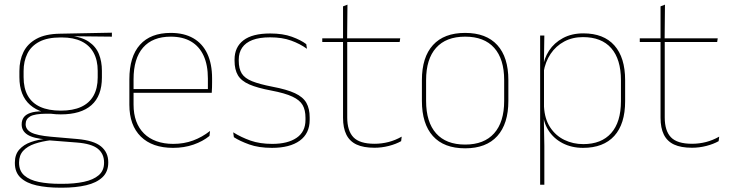

<svg xmlns="http://www.w3.org/2000/svg" viewBox="-20 -642 3224 846"><path d="M248 -138Q160 -138 112.8 -179.5Q65.5 -221 65.5 -302V-329Q65.5 -376.5 83.5 -413Q101.5 -449.5 140.8 -471Q180 -492.5 243.5 -493.5L473 -498V-480.5L286 -482.5L285.5 -485Q340 -479.5 371.2 -458.2Q402.5 -437 415.8 -404Q429 -371 429 -330V-300.5Q429 -219.5 383 -178.8Q337 -138 248 -138ZM245.5 168H254Q308 168 349.5 159.2Q391 150.5 414.8 130.2Q438.5 110 438.5 75.5V73.5Q438.5 35.5 410.8 13.2Q383 -9 318 -14L190.5 -24L207 -24.5Q165 -19.5 132.8 -8.5Q100.5 2.5 82.2 22.5Q64 42.5 64 74V75.5Q64 111 87.2 131.2Q110.5 151.5 151.5 159.8Q192.5 168 245.5 168ZM245.5 185Q186.5 185 141.5 175Q96.5 165 71 141.2Q45.5 117.5 45.5 76.5V74.5Q45.5 39 65 17Q84.5 -5 116.5 -16.2Q148.5 -27.5 186 -30.5L185 -27.5Q127 -32 101.2 -48.5Q75.5 -65 75.5 -93.5V-94Q75.5 -112 84.5 -124.8Q93.5 -137.5 113.8 -144.5Q134 -151.5 166.5 -151.5V-158L222 -141H183.5Q132.5 -140.5 112.8 -129Q93 -117.5 93 -95V-94.5Q93 -71 118 -58Q143 -45 205 -39.5L320.5 -29.5Q393.5 -23 425.2 3.2Q457 29.5 457 72.5V74.5Q457 115 431.2 139.2Q405.5 163.5 359.8 174.2Q314 185 254 185ZM248 -154.5Q301.5 -154.5 337.5 -171Q373.5 -187.5 392 -220.2Q410.5 -253 410.5 -300.5V-330Q410.5 -376.5 392.5 -409.5Q374.5 -442.5 339.2 -459.8Q304 -477 252 -477H247Q189 -477 153 -458Q117 -439 100.5 -405.5Q84 -372 84 -329V-302Q84 -253.5 102.2 -220.8Q120.5 -188 157 -171.2Q193.5 -154.5 248 -154.5Z M742.5 9.5Q651 9.5 600.5 -40.2Q550 -90 550 -180.5V-292.5Q550 -392.5 596.8 -444.8Q643.5 -497 732.5 -497Q791 -497 831.8 -473.5Q872.5 -450 893.5 -405.2Q914.5 -360.5 914.5 -296.5V-279.5Q914.5 -268.5 914.2 -257.5Q914 -246.5 913 -233H896Q896 -250.5 896 -266.5Q896 -282.5 896 -296Q896 -355.5 877.2 -396.5Q858.5 -437.5 822 -459Q785.5 -480.5 732.5 -480.5Q652.5 -480.5 610.5 -432.5Q568.5 -384.5 568.5 -292.5V-243.5V-239.5V-181Q568.5 -140 580.2 -108Q592 -76 614.5 -53.8Q637 -31.5 669.5 -19.8Q702 -8 743 -8Q790.5 -8 830.5 -22.8Q870.5 -37.5 905.5 -65L903 -43Q873.5 -19 832.5 -4.8Q791.5 9.5 742.5 9.5ZM558.5 -233V-249.5H906.5V-233Z M1178.5 9.5Q1120 9.5 1078.2 -5.5Q1036.5 -20.5 1010.5 -37.5L1007.5 -59Q1042.5 -37 1083.8 -22.5Q1125 -8 1179.5 -8Q1248 -8 1287 -34.8Q1326 -61.5 1326 -113.5V-123.5Q1326 -157 1313.5 -179Q1301 -201 1268.5 -216.2Q1236 -231.5 1175.5 -243Q1114 -254.5 1078.5 -270Q1043 -285.5 1028.2 -310.5Q1013.5 -335.5 1013.5 -374.5V-379.5Q1013.5 -434.5 1052.8 -464.5Q1092 -494.5 1170.5 -494.5Q1226.5 -494.5 1266.2 -480Q1306 -465.5 1329.5 -447.5L1332.5 -427Q1302 -449 1262.8 -463.2Q1223.5 -477.5 1170 -477.5Q1123 -477.5 1092.5 -465.8Q1062 -454 1047 -432Q1032 -410 1032 -379.5V-374.5Q1032 -339.5 1045.2 -318.2Q1058.5 -297 1091 -284Q1123.5 -271 1180 -260Q1244 -248 1279.8 -231.2Q1315.5 -214.5 1330 -188.8Q1344.5 -163 1344.5 -124.5V-113.5Q1344.5 -54 1300.8 -22.2Q1257 9.5 1178.5 9.5Z M1630 9Q1581.5 9 1551 -5.2Q1520.5 -19.5 1506 -49Q1491.5 -78.5 1491.5 -123V-462.5H1510V-124.5Q1510 -65.5 1537.5 -37Q1565 -8.5 1630.5 -8.5Q1661.5 -8.5 1691.8 -16.2Q1722 -24 1750 -40L1747.5 -20Q1724.5 -7 1693.2 1Q1662 9 1630 9ZM1400 -457V-473H1743.5L1741 -457ZM1491.5 -468V-614L1511 -621.5L1509.5 -468Z M2029.5 11.5Q1936 11.5 1887.5 -42.5Q1839 -96.5 1839 -197.5V-289Q1839 -390 1887.8 -443.5Q1936.5 -497 2029.5 -497Q2122.5 -497 2171.2 -443.5Q2220 -390 2220 -289V-197.5Q2220 -96.5 2171.2 -42.5Q2122.5 11.5 2029.5 11.5ZM2029.5 -5Q2113 -5 2157.2 -54.5Q2201.5 -104 2201.5 -197.5V-289Q2201.5 -382 2157.5 -431.2Q2113.5 -480.5 2029.5 -480.5Q1945.5 -480.5 1901.5 -431.2Q1857.5 -382 1857.5 -289V-197.5Q1857.5 -104 1901.5 -54.5Q1945.5 -5 2029.5 -5Z M2549 9.5Q2499 9.5 2459.2 -11Q2419.5 -31.5 2396 -68.5Q2372.5 -105.5 2372 -155.5H2366L2377 -172Q2380 -117.5 2404.2 -80.8Q2428.5 -44 2466.8 -25.5Q2505 -7 2550 -7Q2630 -7 2673 -55.5Q2716 -104 2716 -196V-288.5Q2716 -381 2673.2 -429.8Q2630.5 -478.5 2548.5 -478.5Q2502.5 -478.5 2466 -459Q2429.5 -439.5 2406 -404.5Q2382.5 -369.5 2375 -323L2366 -341.5H2371.5Q2376.5 -384 2399.2 -418.8Q2422 -453.5 2460.5 -474.2Q2499 -495 2550.5 -495Q2640 -495 2687.2 -441.8Q2734.5 -388.5 2734.5 -288.5V-196Q2734.5 -96 2686.8 -43.2Q2639 9.5 2549 9.5ZM2360 172V-485.5H2378.5L2376.5 -356L2377 -346.5V-138L2376 -130.5L2378.5 0V172Z M3029 9Q2980.5 9 2950 -5.2Q2919.5 -19.5 2905 -49Q2890.5 -78.5 2890.5 -123V-462.5H2909V-124.5Q2909 -65.5 2936.5 -37Q2964 -8.5 3029.5 -8.5Q3060.5 -8.5 3090.8 -16.2Q3121 -24 3149 -40L3146.5 -20Q3123.5 -7 3092.2 1Q3061 9 3029 9ZM2799 -457V-473H3142.5L3140 -457ZM2890.5 -468V-614L2910 -621.5L2908.5 -468Z"/></svg>

Font: Anek Odia Thin
Style: Regular
Weight: 250
Version: Version 1.003